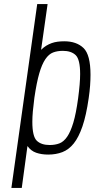

<svg xmlns="http://www.w3.org/2000/svg" viewBox="-20 -750 465 944"><path d="M36 174H87L115 -32Q132 -8 158 1Q184 10 217 10Q255 10 286.5 -2Q318 -14 342.5 -44.5Q367 -75 385.5 -129Q404 -183 416 -267Q421 -301 423 -329.5Q425 -358 425 -382Q425 -481 390.5 -514Q356 -547 296 -547Q279 -547 263.5 -545Q248 -543 234 -538Q220 -533 207 -525Q194 -517 182 -505L214 -730H163ZM149 -269Q160 -344 173 -389Q186 -434 203 -459Q220 -484 241 -492Q262 -500 289 -500Q330 -500 352 -479Q374 -458 374 -386Q374 -363 371.5 -333.5Q369 -304 364 -266Q354 -192 340.5 -147Q327 -102 310 -77.5Q293 -53 272 -45Q251 -37 224 -37Q183 -37 161 -58Q139 -79 139 -151Q139 -174 141.5 -202.5Q144 -231 149 -269Z"/></svg>

Font: Secuela ExtLt
Style: Italic
Weight: 200
Italic angle: -8°
Designer: Fernando Haro
Foundry: deFharo
Version: Version 1.704